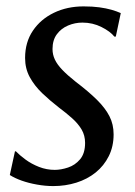

<svg xmlns="http://www.w3.org/2000/svg" viewBox="-20 -586 434 616"><path d="M351.5 -468.5H347Q334 -485 305.8 -499.2Q277.5 -513.5 244.5 -513.5Q220.5 -513.5 198.5 -504.2Q176.5 -495 162.5 -476.2Q148.5 -457.5 148.5 -428.5Q148.5 -411 156 -395Q163.5 -379 179.8 -362Q196 -345 222.5 -324Q264 -292.5 291 -265.8Q318 -239 331.2 -213Q344.5 -187 344.5 -155Q344.5 -116 329 -85Q313.5 -54 286.8 -32.5Q260 -11 225 0Q190 11 151 11Q125.5 11 98.8 6.2Q72 1.5 49.5 -6.5Q27 -14.5 11.5 -24.5L28 -100.5H31Q43 -88 62 -74Q81 -60 105.2 -50.5Q129.5 -41 155.5 -41Q175.5 -41 198.2 -48.5Q221 -56 237 -75Q253 -94 253 -127.5Q253 -151.5 241.8 -170.5Q230.5 -189.5 211.5 -206.5Q192.5 -223.5 169 -241Q140 -263.5 115.2 -287.2Q90.5 -311 75.5 -338.5Q60.5 -366 60.5 -400Q60.5 -450.5 85.5 -487.5Q110.5 -524.5 153 -545Q195.5 -565.5 248 -565.5Q277 -565.5 298.8 -562.5Q320.5 -559.5 337.2 -554.8Q354 -550 367.5 -544Z"/></svg>

Font: Merriweather 24pt SemiCondensed
Style: Italic
Weight: 400
Width: 4
Italic angle: -7.8°
Designer: Eben Sorkin
Foundry: Eben Sorkin
Version: Version 2.101